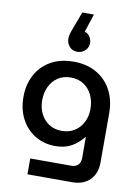

<svg xmlns="http://www.w3.org/2000/svg" viewBox="-108 -897 852 1170"><g transform="rotate(10 318.5 -311.5)"><path d="M146 203V105H402Q427 105 442 89.5Q457 74 457 49V-83H456Q424 -43 382.5 -19.5Q341 4 283 4Q213 4 158 -29Q103 -62 71.5 -121Q40 -180 40 -258Q40 -333 71 -392.5Q102 -452 161.5 -487Q221 -522 306 -522Q386 -522 446 -488Q506 -454 539 -392.5Q572 -331 572 -249V54Q572 123 532 163Q492 203 423 203ZM305 -94Q351 -94 384.5 -115.5Q418 -137 436.5 -173.5Q455 -210 455 -255Q455 -303 437 -341Q419 -379 385 -401.5Q351 -424 305 -424Q259 -424 225.5 -402Q192 -380 174 -342Q156 -304 156 -257Q156 -212 174 -175Q192 -138 225.5 -116Q259 -94 305 -94ZM376 -826 339 -714Q361 -707 372 -688.5Q383 -670 383 -651Q383 -623 363 -604Q343 -585 315 -585Q284 -585 266 -606Q248 -627 248 -655Q248 -679 262 -714L304 -826Z"/></g></svg>

Font: MuseoModerno Medium
Style: Regular
Weight: 500
Designer: Pablo Cosgaya, Héctor Gatti, Marcela Romero, and the Authors of The MuseoModerno Project.
Foundry: Omnibus-Type Team
Version: Version 1.001